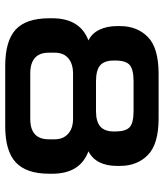

<svg xmlns="http://www.w3.org/2000/svg" viewBox="34 -662 628 736"><g transform="rotate(90 348.0 -294.0)"><path d="M50 -169V-180Q50 -287 135 -319Q108 -332 94 -361Q80 -390 80 -429V-440Q80 -506 122 -547Q164 -588 263 -588H434Q532 -588 574 -547Q616 -506 616 -440V-429Q616 -348 560 -319Q646 -287 646 -180V-169Q646 -81 602.5 -40.5Q559 0 464 0H233Q137 0 93.5 -40Q50 -80 50 -169ZM406 -348Q446 -348 465 -364.5Q484 -381 484 -417V-422Q484 -461 468 -476.5Q452 -492 406 -492H292Q246 -492 229 -477Q212 -462 212 -422V-417Q212 -380 230.5 -364Q249 -348 292 -348ZM436 -96Q514 -96 514 -167V-190Q514 -222 493 -241Q472 -260 436 -260H262Q225 -260 203.5 -242Q182 -224 182 -190V-167Q182 -96 262 -96Z"/></g></svg>

Font: Gold
Style: Regular
Weight: 400
Designer: jaiki
Version: Version 1.000